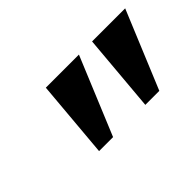

<svg xmlns="http://www.w3.org/2000/svg" viewBox="-45 -896 640 640"><g transform="rotate(-45 275.0 -576.5)"><path d="M152 -439 176 -714H332L218 -439ZM370 -439 394 -714H550L436 -439Z"/></g></svg>

Font: Noto Serif
Style: Italic
Weight: 400
Italic angle: -12°
Designer: Monotype Design Team
Foundry: Monotype Imaging Inc.
Version: Version 2.013